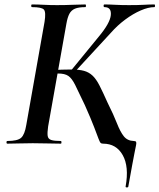

<svg xmlns="http://www.w3.org/2000/svg" viewBox="-20 -645 716 862"><path d="M13 0Q9 0 9 -6Q9 -12 13 -12Q59 -12 75 -26.5Q91 -41 98 -84L180 -547Q187 -591 177 -602Q167 -613 124 -613Q120 -613 120 -619Q120 -625 124 -625Q149 -625 177 -623.5Q205 -622 236 -622Q274 -622 306.5 -623.5Q339 -625 363 -625Q366 -625 366 -619Q366 -613 363 -613Q333 -613 316.5 -606Q300 -599 291.5 -583Q283 -567 278 -538L196 -77Q192 -49 194 -35Q196 -21 210 -16.5Q224 -12 253 -12Q256 -12 256 -6Q256 0 253 0Q227 0 195 -1Q163 -2 127 -2Q94 -2 65 -1Q36 0 13 0ZM311 -317 297 -326 423 -480Q474 -541 477.5 -577Q481 -613 449 -613Q445 -613 445 -619Q445 -625 449 -625Q471 -625 497.5 -623.5Q524 -622 559 -622Q601 -622 626 -623.5Q651 -625 673 -625Q676 -625 676 -619Q676 -613 673 -613Q646 -613 611.5 -598Q577 -583 542 -557Q507 -531 478 -498ZM443 0Q435 0 431.5 -3.5Q428 -7 422 -23Q416 -39 402.5 -74.5Q389 -110 361 -173Q333 -232 318 -262.5Q303 -293 287 -304Q271 -315 241 -315Q232 -315 223.5 -314Q215 -313 204 -312V-330Q264 -333 301 -333Q335 -333 357 -327Q379 -321 395.5 -305.5Q412 -290 427 -260.5Q442 -231 463 -184Q490 -130 505 -91.5Q520 -53 536 -33Q552 -13 580 -12Q589 -12 591 -8Q593 -4 591 6Q588 21 584 41Q580 61 573.5 96Q567 131 556 193Q555 197 549 196.5Q543 196 544 192Q560 103 531 51.5Q502 0 443 0Z"/></svg>

Font: Cormorant Garamond Light
Style: Italic
Weight: 300
Italic angle: -10°
Designer: Christian Thalmann (Catharsis Fonts)
Foundry: Catharsis Fonts
Version: Version 4.001